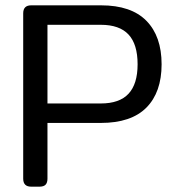

<svg xmlns="http://www.w3.org/2000/svg" viewBox="-20 -700 653 720"><path d="M67 -30V-650Q67 -680 97 -680H359Q472 -680 529 -622Q586 -564 586 -459Q586 -354 529 -296.5Q472 -239 358 -239H158V-30Q158 -15 151 -7.5Q144 0 128 0H97Q67 0 67 -30ZM358 -312Q428 -312 462 -348.5Q496 -385 496 -459Q496 -534 462 -570.5Q428 -607 358 -607H158V-312Z"/></svg>

Font: Mitr Light
Style: Regular
Weight: 300
Designer: Thanarat Vachiruckul
Foundry: Cadson Demak
Version: Version 1.002